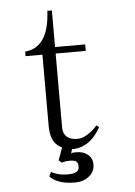

<svg xmlns="http://www.w3.org/2000/svg" viewBox="-55 -680 609 863"><g transform="rotate(-5 250.0 -248.5)"><path d="M183.6 36.1 197.3 47.9Q203.1 44.9 214.8 43Q225.6 42 233.4 42Q252.9 42 261.7 47.9Q270.5 54.7 270.5 71.3Q270.5 87.9 258.8 94.7Q247.1 102.5 217.8 102.5Q194.3 102.5 173.8 96.7Q156.2 91.8 144.5 85L135.7 104.5Q150.4 120.1 171.9 128.9Q201.2 141.6 249 141.6Q286.1 141.6 310.5 122.1Q337.9 101.6 337.9 68.4Q337.9 38.1 315.4 21.5Q295.9 6.8 269.5 6.8Q260.7 6.8 253.9 6.8Q247.1 7.8 242.2 9.8L248 -9.8L254.9 -8.8Q290 -9.8 320.3 -30.3Q353.5 -52.7 377.9 -96.7L366.2 -105.5Q345.7 -82 323.2 -68.4Q298.8 -52.7 277.3 -52.7Q245.1 -52.7 228.5 -67.4Q211.9 -82 211.9 -109.4V-443.4H347.7V-472.7H211.9V-637.7H191.4Q187.5 -552.7 157.2 -509.8Q128.9 -468.8 76.2 -463.9V-443.4H152.3V-123Q152.3 -87.9 162.1 -63.5Q174.8 -33.2 204.1 -20.5Z"/></g></svg>

Font: BatangChe
Style: Regular
Weight: 400
Monospace: yes
Version: Version 2.21